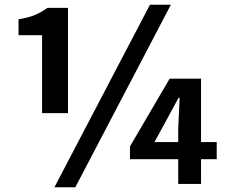

<svg xmlns="http://www.w3.org/2000/svg" viewBox="-20 -774 949 808"><path d="M157 -298H266V-741H180C144 -716 116 -702 58 -693V-626H157ZM209 14H297L699 -754H611ZM630 -176 683 -273 731 -362H736L730 -232V-176ZM730 0H826V-104H892V-176H826V-443H694L527 -158V-104H730Z"/></svg>

Font: Source Han Sans CN
Style: Bold
Weight: 700
Designer: Ryoko NISHIZUKA 西塚涼子 (kana, bopomofo & ideographs); Paul D. Hunt (Latin, Greek & Cyrillic); Sandoll Communications 산돌커뮤니
Foundry: Adobe
Version: Version 2.001;hotconv 1.0.107;makeotfexe 2.5.65593